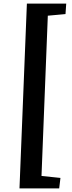

<svg xmlns="http://www.w3.org/2000/svg" viewBox="-20 -832 400 1064"><path d="M210 143 315 154 308 212H88L129 -812H347L343 -754L245 -745Z"/></svg>

Font: Literata 18pt SemiBold
Style: Italic
Weight: 600
Italic angle: -2°
Designer: Latin by Veronika Burian and Jose Scaglione. Greek by Irene Vlachou. Cyrillic by Vera Evstafieva
Foundry: TypeTogether
Version: Version 3.103;gftools[0.9.29]